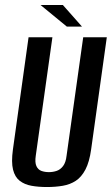

<svg xmlns="http://www.w3.org/2000/svg" viewBox="-20 -741 450 773"><path d="M169 12Q135 12 107 7Q79 2 59.5 -13Q40 -28 32.5 -58Q25 -88 32 -139L95 -591H191L124 -114Q120 -87 126.5 -72.5Q133 -58 146.5 -53Q160 -48 177 -48Q193 -48 208 -53Q223 -58 234 -72.5Q245 -87 248 -114L315 -591H410L347 -140Q340 -89 324 -58.5Q308 -28 285 -13Q262 2 232.5 7Q203 12 169 12ZM249 -634 143 -721H233L310 -634Z"/></svg>

Font: Alumni Sans SemiBold
Style: Italic
Weight: 600
Italic angle: -8°
Version: Version 1.016